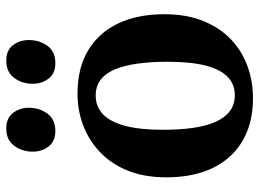

<svg xmlns="http://www.w3.org/2000/svg" viewBox="-130 -706 847 628"><g transform="rotate(-90 294.0 -392.5)"><path d="M27.5 -272Q27.5 -345 49.8 -399.5Q72 -454 110.8 -490.2Q149.5 -526.5 198.5 -544.8Q247.5 -563 301 -563Q385 -563 442.8 -528.2Q500.5 -493.5 530.8 -430Q561 -366.5 561 -279.5Q561 -205.5 538.5 -150.8Q516 -96 477.5 -60Q439 -24 389.8 -6.5Q340.5 11 287 11Q224.5 11 176.2 -8.8Q128 -28.5 94.8 -65.5Q61.5 -102.5 44.5 -154.8Q27.5 -207 27.5 -272ZM296 -48.5Q332 -48.5 356.2 -72Q380.5 -95.5 393 -144.2Q405.5 -193 405.5 -268.5Q405.5 -322.5 399.5 -366Q393.5 -409.5 380.8 -440.2Q368 -471 346.8 -487.2Q325.5 -503.5 295 -503.5Q259 -503.5 234 -479.8Q209 -456 196 -407.5Q183 -359 183 -283Q183 -228.5 189.2 -185.2Q195.5 -142 209 -111.5Q222.5 -81 244 -64.8Q265.5 -48.5 296 -48.5ZM178.5 -635.5Q145.5 -635.5 128.5 -657.5Q111.5 -679.5 111.5 -709Q111.5 -744.5 130.8 -770.2Q150 -796 187 -796H188Q221 -796 238 -774Q255 -752 255 -722.5Q255 -687.5 236 -661.5Q217 -635.5 179.5 -635.5ZM400.5 -635.5Q367.5 -635.5 350.5 -657.5Q333.5 -679.5 333.5 -709Q333.5 -744.5 352.8 -770.2Q372 -796 409 -796H409.5Q443 -796 459.8 -774Q476.5 -752 476.5 -722.5Q476.5 -687.5 457.8 -661.5Q439 -635.5 401.5 -635.5Z"/></g></svg>

Font: Merriweather 36pt
Style: Bold
Weight: 700
Designer: Eben Sorkin
Foundry: Eben Sorkin
Version: Version 2.100